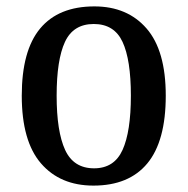

<svg xmlns="http://www.w3.org/2000/svg" viewBox="-20 -568 586 600"><path d="M272 12Q168 12 108 -57.5Q48 -127 48 -269Q48 -410 105.5 -479Q163 -548 275 -548Q378 -548 438 -479Q498 -410 498 -269Q498 -127 440.5 -57.5Q383 12 272 12ZM274 -42Q337 -42 363 -99.5Q389 -157 389 -269Q389 -381 363 -437Q337 -493 273 -493Q209 -493 183 -437Q157 -381 157 -269Q157 -157 183.5 -99.5Q210 -42 274 -42Z"/></svg>

Font: Noto Serif Georgian SemiCondensed Medium
Style: Regular
Weight: 500
Width: 4
Designer: Monotype Design Team, Akaki Razmadze
Foundry: Google LLC
Version: Version 2.003; ttfautohint (v1.8.4.7-5d5b)